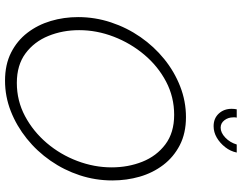

<svg xmlns="http://www.w3.org/2000/svg" viewBox="-119 -838 962 764"><g transform="rotate(90 362.0 -456.0)"><path d="M301 5Q237 5 189.5 -19Q142 -43 110.5 -84Q79 -125 63.5 -177Q48 -229 48 -286Q48 -353 69 -416.5Q90 -480 127.5 -534Q165 -588 215 -628.5Q265 -669 324 -692Q383 -715 446 -715Q510 -715 557.5 -690.5Q605 -666 636.5 -624.5Q668 -583 683 -531Q698 -479 698 -422Q698 -355 677.5 -292.5Q657 -230 619.5 -176Q582 -122 531.5 -81.5Q481 -41 422.5 -18Q364 5 301 5ZM310 -42Q381 -42 442 -74.5Q503 -107 549 -161Q595 -215 620.5 -282.5Q646 -350 646 -419Q646 -485 623.5 -541.5Q601 -598 554.5 -633Q508 -668 437 -668Q366 -668 305 -636Q244 -604 198 -549.5Q152 -495 126 -427.5Q100 -360 100 -290Q100 -224 123 -167.5Q146 -111 192.5 -76.5Q239 -42 310 -42ZM488 -853Q508 -853 527.5 -871.5Q547 -890 555 -917H587Q582 -892 565.5 -871Q549 -850 527.5 -837.5Q506 -825 482 -825Q451 -825 432 -845.5Q413 -866 413 -897Q413 -902 413.5 -907Q414 -912 415 -917H448Q447 -914 447 -910.5Q447 -907 447 -903Q447 -883 458.5 -868Q470 -853 488 -853Z"/></g></svg>

Font: Raleway Thin Light
Style: Italic
Weight: 300
Italic angle: -12°
Version: Version 4.026